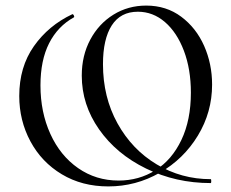

<svg xmlns="http://www.w3.org/2000/svg" viewBox="-20 -656 829 688"><path d="M49 -312Q49 -416 101.5 -490.5Q154 -565 239 -605Q242 -606 244.5 -601Q247 -596 245 -594Q187 -562 156 -501Q125 -440 125 -350Q125 -254 160.5 -176Q196 -98 260 -53.5Q324 -9 405 -9Q478 -9 537 -46Q596 -83 630 -154.5Q664 -226 664 -324Q664 -408 639 -474Q614 -540 571 -577Q528 -614 474 -614Q412 -614 380.5 -565Q349 -516 349 -426Q349 -308 401 -214Q453 -120 541.5 -67Q630 -14 735 -14Q737 -14 737 -7Q737 0 735 0Q610 0 503.5 -52Q397 -104 335 -192.5Q273 -281 273 -385Q273 -457 303.5 -514Q334 -571 386.5 -603.5Q439 -636 504 -636Q576 -636 629.5 -596Q683 -556 711.5 -491.5Q740 -427 740 -353Q740 -254 689 -170Q638 -86 552.5 -37Q467 12 368 12Q274 12 201.5 -31.5Q129 -75 89 -149.5Q49 -224 49 -312Z"/></svg>

Font: Cormorant Unicase
Style: Regular
Weight: 400
Designer: Christian Thalmann (Catharsis Fonts)
Foundry: Catharsis Fonts
Version: Version 4.000